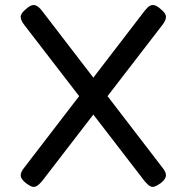

<svg xmlns="http://www.w3.org/2000/svg" viewBox="-20 -715 734 756"><path d="M613 6Q599 16 589 19.5Q579 23 570 17.5Q561 12 550 -1L77 -615Q61 -635 61.5 -649Q62 -663 82 -679Q95 -691 105 -694Q115 -697 124.5 -692Q134 -687 145 -673L618 -57Q634 -38 633.5 -24Q633 -10 613 6ZM82 6Q62 -10 61.5 -24Q61 -38 77 -57L550 -673Q561 -687 570 -692Q579 -697 589.5 -694Q600 -691 613 -679Q633 -663 633.5 -649Q634 -635 618 -615L145 -1Q134 12 124.5 17.5Q115 23 105 19.5Q95 16 82 6Z"/></svg>

Font: Fredoka Light
Style: Regular
Weight: 400
Version: Version 2.001